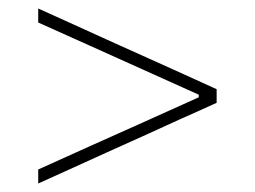

<svg xmlns="http://www.w3.org/2000/svg" viewBox="-20 -520 600 452"><path d="M70 -88V-121Q130 -148 193 -176.5Q255.5 -204.5 317 -232L448 -291V-297L317 -356Q255 -384 192.5 -412Q130 -440 70 -467V-500Q113 -480.5 154 -462Q195 -443.5 231 -427L331 -382Q365.5 -366.5 406.5 -348Q447.5 -329.5 490 -310V-278Q447.5 -258.5 406.5 -240.5Q365.5 -222 331 -206L231 -161Q195 -144.5 154 -126Q113 -107.5 70 -88Z"/></svg>

Font: Heraclito Thin
Style: Regular
Weight: 100
Designer: Kostas Bartsokas (font) & Cristiano Sobral (main changes)
Foundry: Kostas Bartsokas (font) & Cristiano Sobral (main changes)
Version: Version 1.00;July 8, 2020;FontCreator 13.0.0.2655 64-bit